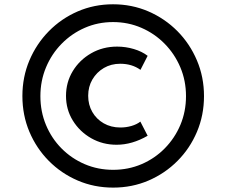

<svg xmlns="http://www.w3.org/2000/svg" viewBox="-20 -860 1056 896"><path d="M508 15.5Q596.5 15.5 673.2 -17.5Q750 -50.5 808.2 -109Q866.5 -167.5 899.2 -245Q932 -322.5 932 -411.5Q932 -500.5 899 -578.2Q866 -656 807.8 -714.8Q749.5 -773.5 672.5 -806.8Q595.5 -840 507.5 -840Q419.5 -840 342.8 -806.8Q266 -773.5 208 -714.5Q150 -655.5 117.2 -578Q84.5 -500.5 84.5 -412Q84.5 -322.5 117.2 -245Q150 -167.5 208 -109Q266 -50.5 342.8 -17.5Q419.5 15.5 508 15.5ZM508 -67.5Q437 -67.5 375.2 -94Q313.5 -120.5 267 -167.5Q220.5 -214.5 194.5 -277Q168.5 -339.5 168.5 -411.5Q168.5 -483 194.8 -545.8Q221 -608.5 267.8 -656Q314.5 -703.5 375.8 -730.2Q437 -757 507.5 -757Q578 -757 639.8 -730.2Q701.5 -703.5 748.2 -656Q795 -608.5 821.5 -546Q848 -483.5 848 -411.5Q848 -339.5 821.8 -277.2Q795.5 -215 749 -167.8Q702.5 -120.5 640.8 -94Q579 -67.5 508 -67.5ZM524 -184.5Q596.5 -184.5 669 -226.5L635 -292.5Q618.5 -279.5 593.5 -272.2Q568.5 -265 542 -265Q498 -265 464 -284.5Q430 -304 410.8 -337.5Q391.5 -371 391.5 -413Q391.5 -455.5 411.2 -489.2Q431 -523 464.8 -542.8Q498.5 -562.5 541 -562.5Q596 -562.5 635.5 -534L669 -599.5Q642.5 -620 604.5 -631.2Q566.5 -642.5 526.5 -642.5Q459.5 -642.5 405.2 -611.2Q351 -580 319.5 -528Q288 -476 288 -412.5Q288 -349 320 -297.2Q352 -245.5 405.5 -215Q459 -184.5 524 -184.5Z"/></svg>

Font: Spartan SemiBold
Style: Regular
Weight: 600
Designer: Matt Bailey, Mirko Velimirovic
Foundry: Matt Bailey
Version: Version 1.003; ttfautohint (v1.8.3)